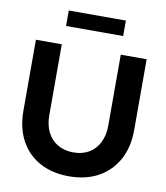

<svg xmlns="http://www.w3.org/2000/svg" viewBox="-96 -969 917 1059"><g transform="rotate(10 362.5 -440.0)"><path d="M362 10.3Q267.3 10.3 197.6 -27.9Q128 -66.1 90.1 -136.6Q52.3 -207 52.3 -302.4V-700H197.2V-302.4Q197.2 -248.3 217.5 -207.8Q237.8 -167.4 275.4 -145.5Q313 -123.7 362.7 -123.7Q413.4 -123.7 450.2 -145.5Q487 -167.4 507.2 -207.8Q527.5 -248.3 527.5 -302.4V-700H672.5V-302.4Q672.5 -207.7 634.1 -137.3Q595.8 -66.9 526.2 -28.3Q456.7 10.3 362 10.3ZM202.8 -803.5V-890.2H522.6V-803.5Z"/></g></svg>

Font: Red Hat Display VF
Style: Regular
Weight: 300
Designer: Pentagram, MCKL
Foundry: Pentagram, MCKL
Version: Version 1.023